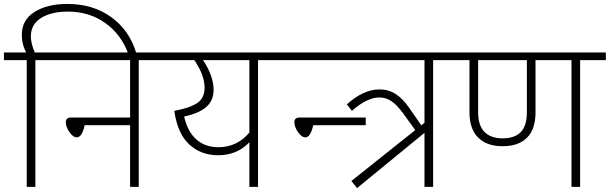

<svg xmlns="http://www.w3.org/2000/svg" viewBox="-35 -951 3103 977"><path d="M658 -682 620 -671Q584 -774 502 -833Q420 -892 310 -892Q226 -892 174 -859.5Q122 -827 122 -766Q122 -730 142 -684H238V-645H145V0H101V-645H-15V-684H98Q76 -725 76 -774Q76 -850 141 -890.5Q206 -931 308 -931Q437 -931 530 -864.5Q623 -798 658 -682Z M801 -645H671V0H627V-314H396Q382 -252 356 -252Q337 -252 318.5 -278.5Q300 -305 300 -329Q300 -353 326 -353H627V-645H216V-684H801Z M1409 -645H1278V0H1234V-227Q1171 -161 1075 -161Q987 -161 927.5 -216.5Q868 -272 852 -387Q929 -401 967.5 -426Q1006 -451 1006 -505Q1006 -568 954 -645H776V-684H1409ZM1234 -645H998Q1024 -607 1038 -568Q1052 -529 1052 -495Q1052 -439 1014.5 -406.5Q977 -374 902 -358Q919 -282 963.5 -242Q1008 -202 1076 -202Q1126 -202 1166 -222Q1206 -242 1234 -277Z M1379 -684H1738V-645H1379ZM1463 -329Q1463 -353 1489 -353H1826V-314H1559Q1545 -252 1519 -252Q1500 -252 1481.5 -278.5Q1463 -305 1463 -329Z M2300 -645H2169V0H2125V-275L1782 6L1753 -30L2078 -289L2015 -376Q1985 -417 1957 -436Q1929 -455 1896 -455Q1832 -455 1756 -387L1730 -420Q1814 -496 1896 -496Q1942 -496 1978.5 -472.5Q2015 -449 2046 -404L2109 -313L2125 -326V-645H1680V-684H2300Z M3048 -645H2917V0H2873V-645H2690V-379Q2690 -294 2647 -250.5Q2604 -207 2522 -207Q2442 -207 2398 -251Q2354 -295 2354 -379V-645H2270V-684H3048ZM2646 -645H2398V-379Q2398 -312 2430.5 -279.5Q2463 -247 2522 -247Q2584 -247 2615 -279Q2646 -311 2646 -379Z"/></svg>

Font: FiraGO ExtraLight
Style: Regular
Weight: 200
Designer: bBox Type
Foundry: bBox Type GmbH
Version: Version 1.001